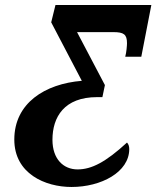

<svg xmlns="http://www.w3.org/2000/svg" viewBox="-20 -734 623 765"><path d="M265 11C383 11 495 -48 495 -140C495 -151 492 -160 486 -166C401 -88 345 -59 289 -59C233 -59 189 -100 189 -177C189 -268 236 -347 367 -347H388L398 -395L287 -606H432C473 -606 486 -597 486 -562C486 -553 484 -526 479 -508H543L583 -714H201L184 -645L306 -412C159 -400 37 -323 37 -178C37 -42 160 11 265 11Z"/></svg>

Font: Noto Serif Condensed Extra
Style: Italic
Weight: 800
Width: 3
Italic angle: -12°
Designer: Monotype Design Team
Foundry: Monotype Imaging Inc.
Version: Version 1.901